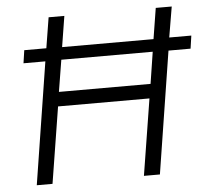

<svg xmlns="http://www.w3.org/2000/svg" viewBox="-51 -759 883 814"><g transform="rotate(-5 390.5 -352.5)"><path d="M73 0 155 -520H62L70 -575H164L185 -705H252L231 -574H620L641 -705H709L687 -575H781L773 -520H679L597 0H529L581 -325H192L140 0ZM201 -386H591L612 -521H223Z"/></g></svg>

Font: Nunito Sans 7pt SemiCondensed Light
Style: Italic
Weight: 300
Width: 4
Italic angle: -9°
Designer: Vernon Adams
Foundry: Vernon Adams
Version: Version 3.101;gftools[0.9.27]